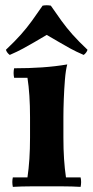

<svg xmlns="http://www.w3.org/2000/svg" viewBox="-20 -726 361 748"><path d="M294 -35Q298 -17 294 2Q260 0 224.5 0Q189 0 162 0Q135 0 100 0Q65 0 30 2Q26 -17 30 -35H87Q92 -69 94.5 -107Q97 -145 97 -190V-270Q97 -359 87 -423H35Q31 -442 35 -460Q93 -460 144 -463.5Q195 -467 242 -475Q236 -453 233 -416Q230 -379 228.5 -339.5Q227 -300 227 -270V-190Q227 -145 229.5 -107Q232 -69 237 -35ZM306 -512Q276 -525 254 -537Q232 -549 211 -561.5Q190 -574 162 -590Q135 -574 113.5 -561.5Q92 -549 70 -537Q48 -525 18 -512Q7 -520 3 -532Q38 -565 61.5 -591.5Q85 -618 104.5 -645Q124 -672 146 -704Q162 -707 178 -704Q200 -672 219.5 -645Q239 -618 262.5 -591.5Q286 -565 321 -532Q317 -520 306 -512Z"/></svg>

Font: Poltawski Nowy
Style: Bold
Weight: 700
Designer: Adam Pótawski, Mateusz Machalski, Borys Kosmynka, Ania Wieluska
Foundry: Capitalics.wtf
Version: Version 1.001;gftools[0.9.25]